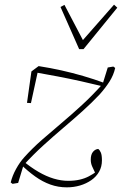

<svg xmlns="http://www.w3.org/2000/svg" viewBox="-20 -782 524 825"><path d="M267 23Q230 23 196.5 11Q163 -1 131.5 -23.5Q100 -46 68 -77L77 -92Q112 -63 145.5 -43.5Q179 -24 211 -14.5Q243 -5 273 -5Q300 -5 322 -10Q344 -15 362 -24.5Q380 -34 395 -45L390 -32L388 -41Q381 -55 375.5 -68Q370 -81 370 -96Q370 -118 379.5 -129.5Q389 -141 402 -142Q409 -137 413.5 -126Q418 -115 418 -93Q418 -66 406 -44.5Q394 -23 372.5 -8Q351 7 324 15Q297 23 267 23ZM58 4 34 8 26 2Q33 -27 49 -56Q65 -85 84 -106Q119 -145 159.5 -180.5Q200 -216 244 -253Q288 -290 332.5 -331Q377 -372 421 -421L443 -492L467 -496L475 -490Q468 -459 450.5 -431.5Q433 -404 408 -376Q374 -340 334.5 -304.5Q295 -269 252.5 -233Q210 -197 166.5 -157.5Q123 -118 81 -72ZM96 -340 115 -475 146 -498Q197 -490 244 -479.5Q291 -469 337.5 -455.5Q384 -442 433 -424L426 -410Q377 -422 327.5 -433Q278 -444 228 -453.5Q178 -463 127 -472L145 -486L113 -339ZM257 -761 343 -597H325L470 -762L484 -749L339 -571H320L240 -752Z"/></svg>

Font: Source Serif 4 ExtraLight
Style: Italic
Weight: 250
Italic angle: -12°
Designer: Frank Grießhammer
Foundry: Adobe Systems Incorporated
Version: Version 4.004;hotconv 1.0.116;makeotfexe 2.5.65601